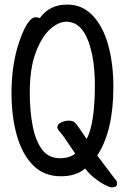

<svg xmlns="http://www.w3.org/2000/svg" viewBox="-20 -739 540 831"><path d="M239.7 -54.2Q280.8 -54.2 305.7 -74.2Q251 -155.8 243.7 -163.1Q228 -180.2 228 -188Q228 -201.2 244.4 -209Q260.7 -216.8 277.8 -216.8Q294.9 -216.8 303.5 -209Q312 -201.2 327.9 -177.5Q343.8 -153.8 355 -137.2Q390.6 -205.1 390.6 -371.1Q390.6 -484.9 361.8 -562Q330.6 -645 266.6 -645Q233.9 -645 197.8 -613.5Q161.6 -582 135.3 -513.4Q108.9 -444.8 108.9 -338.9Q108.9 -258.8 121.3 -194.3Q133.8 -129.9 161.9 -92Q189.9 -54.2 239.7 -54.2ZM465.8 71.8H460.9Q429.7 64 387.7 30.8Q365.7 13.2 348.6 -9.8Q309.6 23.9 243.7 23.9Q169.9 23.9 122.8 -23.9Q75.7 -71.8 52.7 -153.3Q29.8 -234.9 29.8 -336.9Q29.8 -463.9 65.2 -564Q100.6 -664.1 133.8 -664.1Q147.9 -664.1 151.9 -660.2Q193.8 -719.2 271 -719.2Q335.9 -719.2 380.9 -672.1Q425.8 -625 448.2 -544.4Q470.7 -463.9 470.7 -362.8Q470.7 -171.9 400.9 -65.9L478 36.1Q486.8 43.9 486.8 55.2Q486.8 71.8 465.8 71.8Z"/></svg>

Font: LXGW WenKai Mono Screen
Style: Regular
Weight: 400
Monospace: yes
Designer: LXGW / Fontworks Inc.
Foundry: LXGW / Fontworks Inc.
Version: Version 1.330;April 28,2024